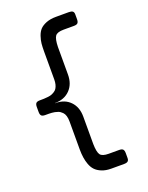

<svg xmlns="http://www.w3.org/2000/svg" viewBox="-154 -746 766 991"><g transform="rotate(-20 228.5 -250.0)"><path d="M28.3 -235.8V-263.2Q28.3 -277.8 34.2 -283.9Q40 -290 54.9 -290Q69.8 -290 77.6 -290.3Q85.4 -290.5 98.6 -292Q111.8 -293.5 119.1 -296.1Q126.5 -298.8 135.7 -304.4Q145 -310.1 149.9 -317.9Q161.6 -336.4 161.6 -365.7V-519Q161.6 -543.9 163.3 -562Q165 -580.1 172.1 -601.1Q179.2 -622.1 191.4 -635.3Q203.6 -648.4 226.3 -657.5Q249 -666.5 280.8 -666.5H351.1Q365.7 -666.5 372.1 -661.4Q378.4 -656.2 378.4 -644.5V-617.7Q378.4 -603.5 372.8 -597.2Q367.2 -590.8 351.6 -590.8H294.9Q259.8 -590.8 248.8 -575.7Q237.8 -560.5 236.8 -516.6V-365.7Q236.8 -313 205.8 -281.5Q174.8 -250 123.5 -250V-249H126Q176.3 -249 206.5 -217.8Q236.8 -186.5 236.8 -134.3V17.6Q237.8 61.5 248.8 76.2Q259.8 90.8 294.9 90.8H351.6Q367.2 90.8 372.8 97.2Q378.4 103.5 378.4 118.2V144.5Q378.4 156.7 372.1 162.1Q365.7 167.5 351.1 167.5H280.8Q251 167.5 229 158.4Q207 149.4 194.3 135.7Q181.6 122.1 174.3 101.6Q161.6 67.4 161.6 18.6V-134.3Q161.6 -170.9 146 -186.5Q134.3 -198.2 123.8 -201.4Q113.3 -204.6 107.2 -206.1Q101.1 -207.5 90.8 -208.3Q80.6 -209 74.7 -209H55.2Q40 -209 34.2 -215.1Q28.3 -221.2 28.3 -235.8Z"/></g></svg>

Font: Shahab
Style: Regular
Weight: 400
Designer: Mohammad Saleh Souzanchi
Foundry: http://font-store.ir
Version: Version:0.0.2;RFB:1.2.5;Building:2016-11-27 11:18:45.721916